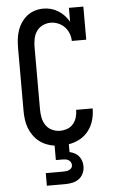

<svg xmlns="http://www.w3.org/2000/svg" viewBox="-63 -785 625 1046"><g transform="rotate(-5 250.0 -261.5)"><path d="M150 220V151H250Q258 151 265.5 149.5Q273 148 280 144.5Q287 141 291.5 134.5Q296 128 296 120Q296 112 292 104.5Q288 97 281 92.5Q274 88 266 86.5Q258 85 250 85H211V6Q188 3 166 -6Q144 -15 126 -29.5Q108 -44 94.5 -63.5Q81 -83 73 -105Q65 -127 62 -150Q59 -173 59 -196V-539Q59 -563 61.5 -587Q64 -611 71.5 -634Q79 -657 92.5 -677.5Q106 -698 124.5 -713Q143 -728 166.5 -735.5Q190 -743 214 -743Q236 -743 256.5 -737.5Q277 -732 295.5 -720.5Q314 -709 328.5 -693.5Q343 -678 354 -659V-735H433V-554H354Q354 -575 346 -595.5Q338 -616 323.5 -631Q309 -646 289 -654.5Q269 -663 248 -663Q225 -663 204 -653Q183 -643 170.5 -624.5Q158 -606 153.5 -583.5Q149 -561 149 -539V-196Q149 -174 153.5 -151.5Q158 -129 170.5 -110.5Q183 -92 204 -82Q225 -72 247 -72Q268 -72 287.5 -79Q307 -86 320 -101.5Q333 -117 339 -137Q345 -157 345 -177V-178H435V-176Q435 -144 426 -113Q417 -82 397.5 -56.5Q378 -31 349.5 -15.5Q321 0 289 5V48Q303 51 316.5 58Q330 65 339.5 76.5Q349 88 353.5 102.5Q358 117 358 132Q358 152 349.5 170.5Q341 189 325 200.5Q309 212 289.5 216Q270 220 250 220Z"/></g></svg>

Font: Iosevka Curly Slab Medium
Style: Regular
Weight: 500
Monospace: yes
Designer: Belleve Invis
Foundry: Belleve Invis
Version: Version 22.1.2; ttfautohint (v1.8.4)